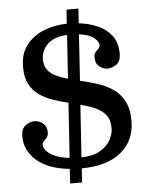

<svg xmlns="http://www.w3.org/2000/svg" viewBox="-60 -884 790 1018"><g transform="rotate(-5 334.5 -375.0)"><path d="M333 -835H396L391 -757Q444.5 -751 490.8 -731Q537 -711 565.2 -673.8Q593.5 -636.5 593.5 -577.5Q593.5 -538.5 571 -521.5Q548.5 -504.5 522.5 -504.5Q500.5 -504.5 479.5 -520.5Q458.5 -536.5 458.5 -568Q458.5 -587 466.8 -597Q475 -607 483 -614.5Q491 -622 491 -633Q491 -650 466.8 -670.8Q442.5 -691.5 387 -699L371 -453Q416 -442.5 460.8 -428.5Q505.5 -414.5 542.8 -389.8Q580 -365 602.2 -323.8Q624.5 -282.5 624.5 -217Q624.5 -112.5 549.5 -51.2Q474.5 10 340 10.5L335 85H271.5L276.5 8Q163 -3.5 101.8 -56.5Q40.5 -109.5 40.5 -186Q40.5 -226 64 -243.2Q87.5 -260.5 111.5 -260.5Q136 -260.5 156.5 -244Q177 -227.5 177 -197Q177 -178 168.8 -167.8Q160.5 -157.5 152.2 -149.5Q144 -141.5 144 -130Q144 -117.5 157.2 -101Q170.5 -84.5 200.5 -70.2Q230.5 -56 280.5 -50L300 -342Q258.5 -352 218.5 -365.8Q178.5 -379.5 146.5 -401.8Q114.5 -424 95.5 -460.2Q76.5 -496.5 76.5 -551.5Q76.5 -623 112.5 -668.8Q148.5 -714.5 206 -737Q263.5 -759.5 327.5 -760.5ZM185 -583.5Q185 -548.5 201.5 -526.8Q218 -505 246 -491.8Q274 -478.5 308.5 -469L324 -701Q255.5 -697.5 220.2 -664Q185 -630.5 185 -583.5ZM516 -189Q516 -233 494.8 -259.2Q473.5 -285.5 438.5 -300.5Q403.5 -315.5 362 -326L343.5 -47.5Q405.5 -49 443.2 -71Q481 -93 498.5 -125.2Q516 -157.5 516 -189Z"/></g></svg>

Font: Besley Medium
Style: Regular
Weight: 500
Designer: Owen Earl
Foundry: indestructible type*
Version: Version 2.001; ttfautohint (v1.8.3)